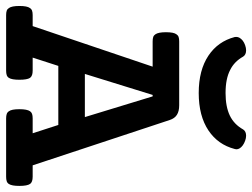

<svg xmlns="http://www.w3.org/2000/svg" viewBox="-122 -724 844 643"><g transform="rotate(90 300.5 -402.0)"><path d="M102.5 -765.6Q102.1 -767.6 102.1 -771Q102.1 -782.2 114.7 -792.5Q121.1 -797.4 130.1 -800.5Q139.2 -803.7 147 -803.7Q161.6 -803.7 168 -793.9Q184.6 -764.2 212.4 -750.5Q241.7 -734.9 290 -734.9Q335.4 -734.9 365.2 -749Q395 -763.2 412.1 -793.9Q418.5 -803.7 433.1 -803.7Q440.9 -803.7 449.7 -800.5Q458.5 -797.4 465.3 -792.5Q478.5 -782.7 478.5 -771Q478.5 -769.5 477.5 -765.6Q462.9 -709.5 415.5 -677.7Q366.7 -645 290 -645Q213.4 -645 164.6 -677.7Q117.2 -709.5 102.5 -765.6ZM601.1 -44.4Q601.1 -19 594.7 -9.3Q591.3 -3.9 585.4 -2Q579.6 0 570.3 0H375Q366.2 0 360.4 -2Q354.5 -3.9 351.1 -9.3Q344.2 -18.1 344.2 -44.4Q344.2 -70.3 351.1 -80.1Q354.5 -85 360.1 -86.9Q365.7 -88.9 375 -88.9H424.8L397 -174.8H199.2L171.4 -88.9H214.8Q223.6 -88.9 229.5 -86.9Q235.4 -85 239.3 -80.1Q245.6 -70.3 245.6 -44.4Q245.6 -19 239.3 -9.3Q235.8 -3.9 230 -2Q224.1 0 214.8 0H29.3Q20 0 14.4 -2Q8.8 -3.9 5.4 -9.3Q-1.5 -19 -1.5 -44.4Q-1.5 -70.8 5.4 -79.6Q8.8 -85 14.4 -86.9Q20 -88.9 29.3 -88.9H65.9L201.7 -490.7H117.2Q107.9 -490.7 102.3 -492.7Q96.7 -494.6 93.3 -500Q86.4 -509.8 86.4 -535.2Q86.4 -561.5 93.3 -570.3Q96.7 -575.7 102.3 -577.6Q107.9 -579.6 117.2 -579.6H331.1Q351.1 -579.6 363 -572Q375 -564.5 380.4 -547.9L532.2 -88.9H570.3Q587.9 -88.9 594.2 -80.6Q601.1 -70.8 601.1 -44.4ZM226.1 -263.7H370.6L301.3 -490.7H296.4Z"/></g></svg>

Font: Courier Prime SemiBold
Style: Regular
Weight: 600
Designer: Alan Dague-Greene
Foundry: Quote-Unquote Apps
Version: Version 1.202